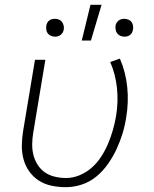

<svg xmlns="http://www.w3.org/2000/svg" viewBox="-20 -768 640 796"><path d="M253 8Q223 8 194 2Q165 -4 141.5 -19Q118 -34 101.5 -57Q85 -80 77.5 -108Q70 -136 70.5 -165.5Q71 -195 76 -226L125 -520H168L118 -219Q114 -196 113.5 -172Q113 -148 118.5 -126Q124 -104 136 -85Q148 -66 166 -53.5Q184 -41 207 -35.5Q230 -30 254 -30Q282 -30 310 -41.5Q338 -53 361 -73.5Q384 -94 400.5 -120Q417 -146 428.5 -173.5Q440 -201 448 -229Q456 -257 461 -286Q471 -345 465 -402.5Q459 -460 437 -511L477 -525Q501 -470 507.5 -407Q514 -344 503 -280Q498 -247 488 -214.5Q478 -182 463.5 -150.5Q449 -119 428.5 -89.5Q408 -60 380.5 -37Q353 -14 319.5 -3Q286 8 253 8ZM496 -616Q487 -616 479 -619.5Q471 -623 466 -629.5Q461 -636 459.5 -644.5Q458 -653 459 -662Q460 -668 463.5 -673.5Q467 -679 472 -683Q477 -687 483.5 -688.5Q490 -690 496 -690Q504 -690 512.5 -686.5Q521 -683 525.5 -676.5Q530 -670 531.5 -661.5Q533 -653 531 -644Q530 -638 527 -632.5Q524 -627 519 -623Q514 -619 508 -617.5Q502 -616 496 -616ZM208 -616Q200 -616 191.5 -619.5Q183 -623 178 -629.5Q173 -636 172 -644.5Q171 -653 172 -662Q173 -668 176 -673.5Q179 -679 184 -683Q189 -687 195.5 -688.5Q202 -690 208 -690Q217 -690 225 -686.5Q233 -683 237.5 -676.5Q242 -670 244 -661.5Q246 -653 244 -644Q243 -638 239.5 -632.5Q236 -627 231 -623Q226 -619 220 -617.5Q214 -616 208 -616ZM319 -600 355 -748H401L357 -600Z"/></svg>

Font: Iosevka Extralight Extended
Style: Italic
Weight: 200
Width: 7
Italic angle: -9°
Monospace: yes
Designer: Belleve Invis
Foundry: Belleve Invis
Version: Version 32.5.0; ttfautohint (v1.8.4)